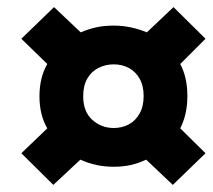

<svg xmlns="http://www.w3.org/2000/svg" viewBox="-20 -619 600 540"><path d="M130 -99 40 -188 113 -258Q91 -296 91 -348Q91 -401 113 -439L40 -510L132 -599L207 -528Q228 -537 250 -542Q272 -547 300 -547Q325 -547 348 -542Q371 -537 393 -528L468 -599L558 -510L487 -439Q497 -420 502 -397.5Q507 -375 507 -349Q507 -323 502 -300.5Q497 -278 487 -258L558 -188L466 -99L391 -170Q370 -160 348 -155Q326 -150 300 -150Q274 -150 251 -155Q228 -160 206 -170ZM300 -259Q323 -259 342 -269Q361 -279 372.5 -299.5Q384 -320 384 -349Q384 -378 372.5 -398Q361 -418 342 -428Q323 -438 300 -438Q277 -438 257 -428Q237 -418 225.5 -398Q214 -378 214 -348Q214 -305 239.5 -282Q265 -259 300 -259Z"/></svg>

Font: Ubuntu Sans Mono
Style: Italic
Weight: 400
Italic angle: -13.5°
Monospace: yes
Designer: Dalton Maag Ltd
Foundry: Dalton Maag Ltd
Version: Version 1.006